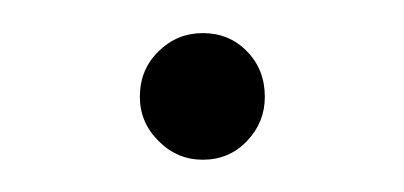

<svg xmlns="http://www.w3.org/2000/svg" viewBox="-20 -295 244 116"><path d="M102.5 -198.5Q87 -198.5 75.8 -209.8Q64.5 -221 64.5 -236.5Q64.5 -253 75.8 -264Q87 -275 102.5 -275Q118.5 -275 129.2 -264Q140 -253 140 -236.5Q140 -221 129.2 -209.8Q118.5 -198.5 102.5 -198.5Z"/></svg>

Font: Fraunces 72pt S100 Thin
Style: Regular
Weight: 100
Version: Version 1.000; ttfautohint (v1.8.3)